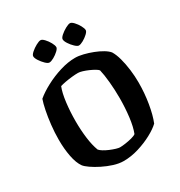

<svg xmlns="http://www.w3.org/2000/svg" viewBox="-211 -1071 1139 1215"><g transform="rotate(-30 358.5 -463.0)"><path d="M339 0Q305 0 267 -12Q229 -24 193 -42Q157 -60 130.5 -78.5Q104 -97 94 -110Q71 -142 60 -199Q49 -256 49 -321Q49 -375 55 -428.5Q61 -482 70 -526.5Q79 -571 89 -599Q123 -628 175.5 -656Q228 -684 286.5 -702Q345 -720 397 -720Q423 -720 455.5 -712Q488 -704 520.5 -691.5Q553 -679 579 -663.5Q605 -648 618 -632Q634 -606 645 -565.5Q656 -525 662 -477.5Q668 -430 668 -385Q668 -306 655.5 -232Q643 -158 623 -109Q597 -84 550.5 -59Q504 -34 448.5 -17Q393 0 339 0ZM361 -87Q377 -87 401.5 -90.5Q426 -94 449 -100Q472 -106 482 -114Q499 -157 507 -223Q515 -289 515 -359Q515 -419 509.5 -477Q504 -535 495 -572Q490 -579 474 -588.5Q458 -598 437.5 -607Q417 -616 397.5 -622Q378 -628 365 -628Q347 -628 322 -625.5Q297 -623 272.5 -618.5Q248 -614 232 -609Q216 -569 208 -504.5Q200 -440 200 -370Q200 -306 207.5 -247Q215 -188 231 -146Q238 -137 255 -126.5Q272 -116 293.5 -107Q315 -98 333.5 -92.5Q352 -87 361 -87ZM458 -775Q448 -775 431 -791Q414 -807 401 -827Q388 -847 388 -860Q388 -871 405.5 -886.5Q423 -902 445 -914Q467 -926 479 -926Q490 -926 505.5 -909.5Q521 -893 532.5 -872Q544 -851 544 -838Q544 -828 528 -813Q512 -798 491.5 -786.5Q471 -775 458 -775ZM243 -775Q232 -775 215.5 -791Q199 -807 186 -827Q173 -847 173 -860Q173 -871 190.5 -886.5Q208 -902 230 -914Q252 -926 264 -926Q275 -926 290.5 -909.5Q306 -893 317.5 -872Q329 -851 329 -838Q329 -828 313 -813Q297 -798 276.5 -786.5Q256 -775 243 -775Z"/></g></svg>

Font: Texturina 72pt ExtraBold
Style: Regular
Weight: 800
Designer: Guillermo Torres Carreño
Foundry: Omnibus-Type
Version: Version 1.002; ttfautohint (v1.8.3)